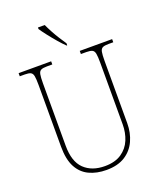

<svg xmlns="http://www.w3.org/2000/svg" viewBox="-168 -1034 957 1148"><g transform="rotate(-20 310.5 -460.5)"><path d="M309 10Q247 10 199.5 -12.5Q152 -35 126 -84Q100 -133 100 -214V-607Q100 -645 96.5 -663.5Q93 -682 81 -688Q69 -694 44 -694H12V-714H219V-694H184Q159 -694 147 -688Q135 -682 131.5 -663.5Q128 -645 128 -606V-210Q128 -109 176.5 -62Q225 -15 308 -15Q373 -15 414 -43Q455 -71 473.5 -116Q492 -161 492 -213V-606Q492 -645 488.5 -663.5Q485 -682 473 -688Q461 -694 436 -694H401V-714H607V-694H576Q551 -694 539 -688Q527 -682 523.5 -663.5Q520 -645 520 -606V-211Q520 -150 497 -99.5Q474 -49 427.5 -19.5Q381 10 309 10ZM338 -771Q319 -789 294.5 -817.5Q270 -846 247.5 -875Q225 -904 214 -921V-931H257Q267 -909 281.5 -882Q296 -855 312.5 -829Q329 -803 342 -784V-771Z"/></g></svg>

Font: Noto Serif Tamil SemiCondensed Thin
Style: Italic
Weight: 100
Width: 4
Italic angle: -12°
Designer: Indian Type Foundry, Tom Grace, and the Monotype Design Team
Foundry: Monotype Imaging Inc.
Version: Version 2.003; ttfautohint (v1.8.4.7-5d5b)